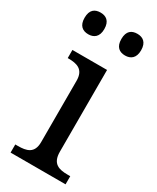

<svg xmlns="http://www.w3.org/2000/svg" viewBox="-192 -801 704 859"><g transform="rotate(30 160.0 -372.0)"><path d="M249 -632C277 -632 300 -647 300 -688C300 -730 277 -744 249 -744C220 -744 198 -730 198 -688C198 -647 220 -632 249 -632ZM59 -632C87 -632 110 -647 110 -688C110 -730 87 -744 59 -744C30 -744 8 -730 8 -688C8 -647 30 -632 59 -632ZM23 0H307V-42H294C249 -42 212 -51 212 -114V-536H33V-494H36C80 -494 118 -485 118 -426V-109C118 -50 80 -42 36 -42H23Z"/></g></svg>

Font: Noto Serif Balinese
Style: Regular
Weight: 400
Designer: Monotype Design Team
Foundry: Monotype Imaging Inc.
Version: Version 2.005